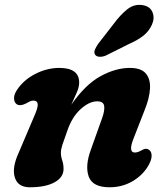

<svg xmlns="http://www.w3.org/2000/svg" viewBox="-20 -760 683 793"><path d="M49 -329.5Q38.5 -337 38 -353.5Q37.5 -370 50.5 -389Q77.5 -430 126 -454.8Q174.5 -479.5 225 -479.5Q307 -479.5 307 -419Q307 -400.5 297 -377.8Q287 -355 274.5 -327.5Q332.5 -411 395 -445.2Q457.5 -479.5 516.5 -479.5Q563 -479.5 582.5 -456.2Q602 -433 599.5 -393Q597 -353 576.5 -303L531 -186.5Q509 -130 537 -130Q548.5 -130 565.5 -139.5Q584 -151 597 -140Q606 -133 606.2 -117.2Q606.5 -101.5 595 -80Q572.5 -38.5 529.2 -12.5Q486 13.5 432.5 13.5Q362.5 13.5 346.5 -30.5Q330.5 -74.5 355.5 -142.5L401 -270Q413.5 -304 410.2 -322.8Q407 -341.5 381.5 -341.5Q348.5 -341.5 312.8 -309Q277 -276.5 257.5 -218.5Q243.5 -180 237.5 -161.5Q231.5 -143 231.5 -129Q231.5 -113.5 237 -97.5Q242.5 -81.5 242.5 -62Q242.5 -27.5 205.2 -7Q168 13.5 103 13.5Q54.5 13.5 41.5 -26.2Q28.5 -66 56.5 -127.5L120.5 -278Q137.5 -316 135.8 -330.2Q134 -344.5 118 -344.5Q111 -344.5 104 -341.5Q97 -338.5 87 -332.5Q63.5 -320.5 49 -329.5ZM448 -659.5Q477 -699 506.2 -722Q535.5 -745 571 -738.5Q600.5 -733 610 -709Q619.5 -685 607.5 -658Q595.5 -631.5 573 -613.2Q550.5 -595 510 -577L418 -531Q404.5 -525 391.5 -525.5Q378.5 -526 373 -534Q367 -543 371.8 -554.5Q376.5 -566 385.5 -579Z"/></svg>

Font: Fraunces 9pt SuperSoft
Style: Bold Italic
Weight: 700
Italic angle: -16°
Version: Version 1.000;[b76b70a41]